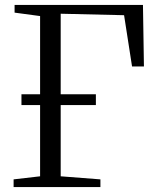

<svg xmlns="http://www.w3.org/2000/svg" viewBox="-20 -763 632 783"><path d="M35.5 0V-31.5L143.5 -44V-697.5L39.5 -711.5V-743H563L567 -492H518.5L486 -701L227.5 -707V-44L389.5 -31.5V0ZM67.5 -334.5V-378.5H371V-334.5Z"/></svg>

Font: Merriweather 72pt Light
Style: Regular
Weight: 300
Version: Version 2.100